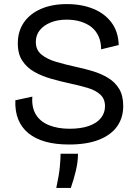

<svg xmlns="http://www.w3.org/2000/svg" viewBox="-20 -693 675 938"><path d="M317 13Q251 13 201.5 -1Q152 -15 118.5 -42.5Q85 -70 69 -110Q53 -150 55 -203L138 -221Q134 -169 155 -134Q176 -99 219 -81.5Q262 -64 320 -64Q376 -64 415 -78Q454 -92 473.5 -117Q493 -142 493 -174Q493 -210 470 -231Q447 -252 408.5 -263.5Q370 -275 323 -285Q277 -295 231 -308Q185 -321 148.5 -341.5Q112 -362 89.5 -395.5Q67 -429 67 -481Q67 -540 96.5 -583Q126 -626 180 -649.5Q234 -673 307 -673Q379 -673 435.5 -650Q492 -627 525 -582.5Q558 -538 560 -473L474 -452Q474 -488 461.5 -515.5Q449 -543 427 -560.5Q405 -578 374 -587.5Q343 -597 306 -597Q261 -597 227 -583Q193 -569 174 -545Q155 -521 155 -488Q155 -449 182.5 -426.5Q210 -404 254 -391Q298 -378 348 -367Q391 -358 432.5 -345.5Q474 -333 508 -312.5Q542 -292 562 -259Q582 -226 582 -175Q582 -118 552.5 -76Q523 -34 464 -10.5Q405 13 317 13ZM255 225Q269 160 272.5 120Q276 80 276 58H361Q361 97 351 139.5Q341 182 326 225Z"/></svg>

Font: Bricolage Grotesque 96pt ExtraBold
Style: Regular
Weight: 400
Version: Version 1.001;gftools[0.9.33.dev8+g029e19f]